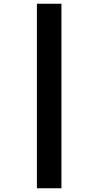

<svg xmlns="http://www.w3.org/2000/svg" viewBox="-20 -780 525 1025"><path d="M177 -760V225H308V-760Z"/></svg>

Font: Frost ExtraBold
Style: Regular
Weight: 800
Designer: Lee Frost
Foundry: Lee Frost for Ice Communication Norge AS
Version: Version 2.011;hotconv 1.0.107;makeotfexe 2.5.65593